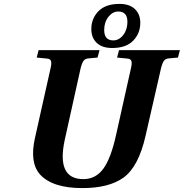

<svg xmlns="http://www.w3.org/2000/svg" viewBox="-20 -949 942 984"><path d="M448 -800Q448 -854 484.5 -891.5Q521 -929 592 -929Q644 -929 671.5 -902.5Q699 -876 699 -832Q699 -778 662.5 -740.5Q626 -703 555 -703Q503 -703 475.5 -729.5Q448 -756 448 -800ZM514 -795Q514 -742 561 -742Q590 -742 611.5 -769.5Q633 -797 633 -837Q633 -890 586 -890Q557 -890 535.5 -862.5Q514 -835 514 -795ZM159 -241 238 -594Q245 -621 242 -634.5Q239 -648 219 -649L168 -654L178 -692H490L480 -654L436 -650Q416 -649 407.5 -636.5Q399 -624 392 -594L312 -233Q268 -31 407 -31Q471 -31 510 -85Q549 -139 575 -258L650 -594Q657 -621 654 -634.5Q651 -648 631 -649L580 -654L590 -692H902L892 -654L848 -650Q828 -649 819.5 -636.5Q811 -624 804 -594L726 -253Q690 -94 612 -38Q537 15 402 15Q249 15 185 -55Q131 -116 159 -241Z"/></svg>

Font: Lingua Franca
Style: Bold Italic
Weight: 700
Italic angle: -13°
Version: Version 1.19